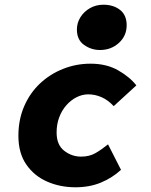

<svg xmlns="http://www.w3.org/2000/svg" viewBox="-20 -782 640 814"><path d="M300 12Q235 12 180 -12Q125 -36 91.5 -84.5Q58 -133 58 -206Q58 -275 82.5 -331.5Q107 -388 149.5 -428Q192 -468 247.5 -490Q303 -512 364 -512Q432 -512 481.5 -483.5Q531 -455 558 -420L462 -332Q438 -358 410.5 -370Q383 -382 354 -382Q329 -382 305 -370Q281 -358 261.5 -336Q242 -314 231 -284.5Q220 -255 220 -220Q220 -168 252 -143Q284 -118 324 -118Q359 -118 385 -133Q411 -148 438 -170L493 -62Q456 -28 408 -8Q360 12 300 12ZM404 -570Q367 -570 336.5 -591.5Q306 -613 306 -657Q306 -685 321 -709Q336 -733 361.5 -747.5Q387 -762 418 -762Q461 -762 489 -740Q517 -718 517 -675Q517 -630 484 -600Q451 -570 404 -570Z"/></svg>

Font: Source Code Pro ExtraLight Black
Style: Italic
Weight: 900
Italic angle: -11°
Monospace: yes
Version: Version 1.016;hotconv 1.0.116;makeotfexe 2.5.65601